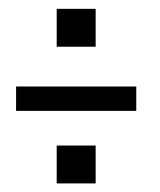

<svg xmlns="http://www.w3.org/2000/svg" viewBox="-20 -537 369 443"><path d="M17.1 -281.2V-337.4H294.4V-281.2ZM110.8 -429.2V-516.6H200.7V-429.2ZM110.8 -113.8V-201.2H200.7V-113.8Z"/></svg>

Font: Oswald-Light
Style: Light
Weight: 300
Designer: vernon adams
Foundry: vernon adams
Version: Version ; ttfautohint (v0.92.18-e454-dirty) -l 8 -r 50 -G 20